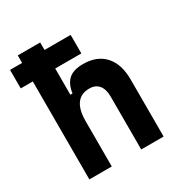

<svg xmlns="http://www.w3.org/2000/svg" viewBox="-171 -857 928 982"><g transform="rotate(-30 293.0 -366.0)"><path d="M2.4 -578.6V-688H73.7V-732.4H206.1V-688H360.4V-578.6H206.1V-423.8H218.8Q226.1 -476.1 254.4 -501.7Q282.7 -527.3 340.3 -527.3Q422.4 -527.3 467.3 -477.5Q512.2 -427.7 512.2 -336.9V0H379.9V-312.5Q379.9 -356 360.6 -379.4Q341.3 -402.8 305.7 -402.8Q206.1 -402.8 206.1 -266.6V0H73.7V-578.6Z"/></g></svg>

Font: Cascadia Code NF
Style: Bold
Weight: 700
Monospace: yes
Designer: Aaron Bell
Foundry: Saja Typeworks
Version: Version 2404.023; ttfautohint (v1.8.4)